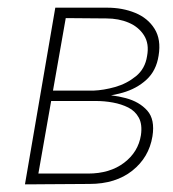

<svg xmlns="http://www.w3.org/2000/svg" viewBox="-20 -480 451 500"><path d="M102 -234 100 -217H230Q252 -217 274 -213Q296 -209 314 -200Q332 -191 341.5 -173.5Q351 -156 347 -128Q340 -84 303 -56Q266 -28 209 -28H67L63 0L213 -1Q281 -1 324.5 -35.5Q368 -70 377 -125Q384 -169 363.5 -192Q343 -215 307.5 -224.5Q272 -234 230 -234ZM101 -227H222Q262 -228 299 -238.5Q336 -249 361.5 -272.5Q387 -296 393 -335Q400 -377 382.5 -405Q365 -433 332 -446.5Q299 -460 259 -460H140L136 -433L257 -432Q289 -432 315 -421Q341 -410 355 -388Q369 -366 363 -334Q358 -301 334 -281.5Q310 -262 280 -253.5Q250 -245 223 -244H104ZM124 -460 45 0H75L156 -460Z"/></svg>

Font: Jost ExtraLight
Style: Italic
Weight: 250
Italic angle: -5°
Version: Version 3.710